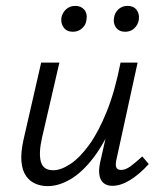

<svg xmlns="http://www.w3.org/2000/svg" viewBox="-20 -627 550 653"><path d="M142 6Q120 6 101 -2Q82 -10 69 -28Q56 -46 53 -76.5Q50 -107 60 -152L120 -414H182L123 -159Q111 -106 119 -77Q127 -48 161 -48Q187 -48 219 -69Q251 -90 283 -134Q315 -178 343 -247.5Q371 -317 390 -414H427Q403 -302 370 -222Q337 -142 298.5 -91.5Q260 -41 220 -17.5Q180 6 142 6ZM362 5Q345 5 333.5 -3.5Q322 -12 318.5 -29.5Q315 -47 320 -72L397 -414H448L377 -89Q372 -69 375 -59Q378 -49 392 -49Q407 -49 424 -61.5Q441 -74 464 -95L486 -69Q453 -33 421.5 -14Q390 5 362 5ZM228 -519Q207 -519 196.5 -533.5Q186 -548 189 -568Q193 -585 205.5 -596Q218 -607 236 -607Q256 -607 267 -593.5Q278 -580 274 -559Q272 -542 259 -530.5Q246 -519 228 -519ZM406 -519Q385 -519 374.5 -533.5Q364 -548 368 -568Q371 -585 383.5 -596Q396 -607 414 -607Q434 -607 444.5 -593.5Q455 -580 452 -559Q449 -542 436.5 -530.5Q424 -519 406 -519Z"/></svg>

Font: Ysabeau Infant
Style: Italic
Weight: 400
Italic angle: -12°
Designer: Christian Thalmann (Catharsis Fonts)
Version: Version 2.001;gftools[0.9.30]; featfreeze: ss01,ss02,lnum